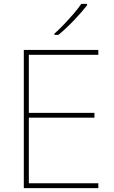

<svg xmlns="http://www.w3.org/2000/svg" viewBox="-20 -972 590 992"><path d="M488 0H103V-714H488V-689H129V-389H468V-364H129V-25H488ZM430 -945Q404 -911 363 -868Q322 -825 282 -792H261V-798Q284 -818 310.5 -846Q337 -874 361.5 -902.5Q386 -931 400 -952H430Z"/></svg>

Font: Noto Sans Myanmar UI Thin
Style: Regular
Weight: 100
Designer: Monotype Design Team
Foundry: Monotype Imaging Inc.
Version: Version 2.103; ttfautohint (v1.8.4.7-5d5b)